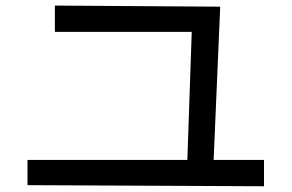

<svg xmlns="http://www.w3.org/2000/svg" viewBox="-20 -684 1040 685"><path d="M921.9 -19.5 78.1 -23.4V-113.3H648.4L664.1 -570.3H175.8V-664.1L765.6 -660.2L742.2 -113.3H921.9Z"/></svg>

Font: WenQuanYi Micro Hei Mono
Style: Regular
Weight: 400
Foundry: Ascender Corporation
Version: Version 0.2.0-beta